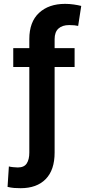

<svg xmlns="http://www.w3.org/2000/svg" viewBox="-20 -780 464 1004"><path d="M370.1 -528.3V-429.7H265.6V18.1Q265.6 108.9 219 156.5Q172.4 204.1 87.9 204.1Q70.3 204.1 54.2 202.9Q38.1 201.7 19.5 197.3L26.4 90.3Q34.7 92.8 49.8 94.2Q64.9 95.7 73.2 95.7Q106 95.7 119.6 75Q133.3 54.2 133.3 18.1V-429.7H49.3V-528.3H133.3V-575.2Q133.3 -665.5 184.1 -712.6Q234.9 -759.8 320.3 -759.8Q342.8 -759.8 365.2 -756.6Q387.7 -753.4 404.8 -749L388.7 -644.5Q379.4 -646.5 368.9 -647.7Q358.4 -648.9 341.8 -648.9Q305.7 -648.9 285.6 -630.6Q265.6 -612.3 265.6 -575.2V-528.3Z"/></svg>

Font: Inter Cardless Display
Style: Bold
Weight: 700
Designer: Rasmus Andersson
Foundry: rsms
Version: Version 4.001;git-9221beed3